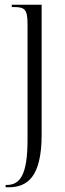

<svg xmlns="http://www.w3.org/2000/svg" viewBox="-20 -556 277 816"><path d="M4 240H16C95 240 157 198 157 16V-536H30V-526H39C86 -526 97 -516 97 -452V39C97 187 65 230 9 230H4Z"/></svg>

Font: Noto Serif Display ExtraCondensed Light
Style: Regular
Weight: 300
Width: 2
Designer: Monotype Design Team
Foundry: Monotype Imaging Inc.
Version: Version 2.009